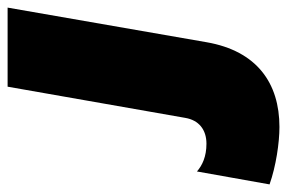

<svg xmlns="http://www.w3.org/2000/svg" viewBox="-164 -595 755 505"><g transform="rotate(-90 213.5 -342.5)"><path d="M132 15C247 15 332 -44 355 -177L446 -700H238L156 -233C150 -197 125 -177 88 -177C54 -177 31 -188 15 -202L-19 -11C29 6 91 15 132 15Z"/></g></svg>

Font: Fixel Display Black
Style: Italic
Weight: 900
Italic angle: -10°
Designer: AlfaBravo + MacPaw
Foundry: Kyrylo Tkachov, Marchela Mozhyna, Serhii Makarenko, Maria Weinstein, Zakhar Kryvoshyya
Version: Version 1.210;Glyphs 3.2 (3217)